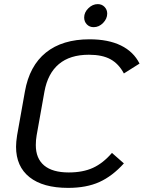

<svg xmlns="http://www.w3.org/2000/svg" viewBox="-20 -902 698 933"><path d="M58 -189Q58 -212 63 -244L101 -457Q123 -582 203 -646.5Q283 -711 415 -711Q506 -711 567.5 -681Q629 -651 658 -593L582 -545Q557 -592 517 -614Q477 -636 412 -636Q320 -636 266 -590.5Q212 -545 196 -457L158 -244Q154 -221 154 -197Q154 -132 194.5 -98Q235 -64 314 -64Q383 -64 432 -86.5Q481 -109 524 -159L582 -108Q526 -46 463 -17.5Q400 11 311 11Q189 11 123.5 -41Q58 -93 58 -189ZM389 -817Q389 -842 409.5 -862Q430 -882 455 -882Q475 -882 488 -868.5Q501 -855 501 -836Q501 -811 481 -790.5Q461 -770 435 -770Q415 -770 402 -783.5Q389 -797 389 -817Z"/></svg>

Font: KoHo Medium
Style: Italic
Weight: 500
Italic angle: -10°
Designer: Cadson Demak & Katatrad Team
Foundry: Cadson Demak Co.,Ltd.
Version: Version 1.000